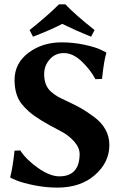

<svg xmlns="http://www.w3.org/2000/svg" viewBox="-20 -853 582 883"><path d="M415 -714.8 398.9 -684.1Q334 -710 266.1 -743.2Q222.2 -719.2 131.8 -684.1L116.2 -714.8Q201.2 -782.7 251 -833H280.8Q324.2 -786.6 415 -714.8ZM252.9 -42Q345.7 -42 346.2 -145Q346.2 -173.8 321 -202.4Q295.9 -231 258.8 -250Q154.8 -303.2 113.8 -339.4Q93.3 -357.4 78.1 -377Q47.4 -417 46.9 -484.9Q46.9 -562 110.8 -610.1Q174.8 -658.2 263.2 -658.2Q317.4 -658.2 368.2 -647.2Q418.9 -636.2 442.9 -624.5L466.8 -612.8L469.2 -609.9Q458 -574.7 449.2 -490.2L418.9 -488.8Q395 -533.7 355 -571.3Q314.9 -608.9 273.9 -608.9Q233.9 -608.9 208.5 -579.8Q183.1 -550.8 183.1 -512.2Q183.1 -486.3 190.7 -466.1Q198.2 -445.8 214.6 -431.4Q231 -417 245.4 -408.9Q259.8 -400.9 285.2 -389.2Q326.2 -370.1 352.1 -355.5Q377.9 -340.8 412.4 -315.4Q446.8 -290 464.8 -257.6Q482.9 -225.1 482.9 -186Q482.9 -106 416.5 -48.1Q350.1 9.8 244.1 9.8Q189.9 9.8 136 -1.2Q82 -12.2 55.7 -23.4L28.8 -35.2L26.9 -38.1Q38.1 -79.1 46.9 -160.2L73.2 -161.1Q101.1 -118.2 155.5 -80.1Q210 -42 252.9 -42Z"/></svg>

Font: Linux Biolinum O
Style: Bold
Weight: 700
Designer: Philipp H. Poll
Foundry: Philipp H. Poll
Version: Version 1.3.2